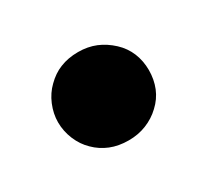

<svg xmlns="http://www.w3.org/2000/svg" viewBox="-54 -240 347 322"><g transform="rotate(-30 119.5 -78.5)"><path d="M31.7 -78.6Q31.7 -95.2 38.6 -111.8Q45.4 -127.9 57.1 -139.2Q69.8 -151.9 84.5 -157.7Q100.1 -164.1 119.6 -164.1Q138.2 -164.1 153.8 -157.7Q168.9 -151.4 182.1 -139.2Q194.8 -127.4 201.2 -111.8Q207.5 -96.2 207.5 -78.6Q207.5 -60.5 201.2 -44.9Q194.8 -29.3 182.1 -17.6Q169.9 -5.9 153.8 0.5Q138.2 6.8 119.6 6.8Q100.1 6.8 84.5 0.5Q68.8 -5.9 57.1 -17.6Q45.4 -28.8 38.6 -44.9Q31.7 -61.5 31.7 -78.6Z"/></g></svg>

Font: Lato-ExtraBold
Style: Regular
Weight: 500
Designer: Lukasz Dziedzic with Adam Twardoch and Botio Nikoltchev
Foundry: tyPoland Lukasz Dziedzic
Version: ""